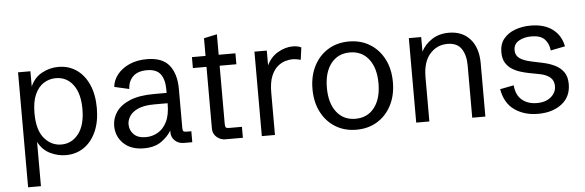

<svg xmlns="http://www.w3.org/2000/svg" viewBox="-52 -829 3636 1194"><g transform="rotate(-5 1766.0 -232.0)"><path d="M79.6 190.4V-527.3H156.7V-431.6Q179.7 -485.8 228.3 -512.5Q276.9 -539.1 331.5 -539.1Q396 -539.1 444.8 -505.4Q493.7 -471.7 521 -409.7Q548.3 -347.7 548.3 -263.2Q548.3 -178.7 520.8 -116.9Q493.2 -55.2 444.3 -21.7Q395.5 11.7 331.5 11.7Q283.2 11.7 235.4 -10.7Q187.5 -33.2 159.7 -85.9V190.4ZM309.1 -56.6Q374.5 -56.6 416.5 -110.6Q458.5 -164.6 458.5 -265.1Q458.5 -362.8 418 -416.7Q377.4 -470.7 310.1 -470.7Q269 -470.7 234.6 -449.2Q200.2 -427.7 179.7 -382.3Q159.2 -336.9 159.2 -265.1Q159.2 -159.2 203.1 -107.9Q247.1 -56.6 309.1 -56.6Z M818.4 11.7Q738.8 11.7 692.4 -32.5Q646 -76.7 646 -143.6Q646 -190.9 673.8 -231Q701.7 -271 760 -295.2Q818.4 -319.3 909.7 -319.3H988.8V-339.4Q988.8 -402.8 963.4 -436.8Q938 -470.7 878.4 -470.7Q822.3 -470.7 792 -441.7Q761.7 -412.6 759.8 -363.8L667.5 -384.8Q671.9 -427.2 700 -462.2Q728 -497.1 775.1 -518.1Q822.3 -539.1 884.3 -539.1Q980.5 -539.1 1023.7 -485.4Q1066.9 -431.6 1066.9 -335.9V-95.2Q1066.9 -79.1 1071.5 -73.7Q1076.2 -68.4 1091.3 -68.4H1121.1V0H1068.8Q1035.6 0 1013.2 -20.8Q990.7 -41.5 990.7 -73.2V-84.5Q970.7 -48.8 928.7 -18.6Q886.7 11.7 818.4 11.7ZM836.9 -56.6Q877.4 -56.6 912.1 -76.7Q946.8 -96.7 968 -139.4Q989.3 -182.1 989.3 -250.5V-254.9H906.7Q841.8 -254.9 804.4 -237.8Q767.1 -220.7 751.5 -195.6Q735.8 -170.4 735.8 -145.5Q735.8 -108.4 761.2 -82.5Q786.6 -56.6 836.9 -56.6Z M1328.1 0Q1296.9 0 1273.4 -20.8Q1250 -41.5 1250 -73.2V-459H1165V-527.3H1250V-637.7L1332 -655.3V-527.3H1436.5V-459H1332V-95.2Q1332 -79.1 1336.7 -73.7Q1341.3 -68.4 1356.4 -68.4H1437V0Z M1555.2 0V-527.3H1632.3V-434.6Q1656.7 -486.3 1702.6 -512.7Q1748.5 -539.1 1795.4 -539.1Q1809.6 -539.1 1823 -536.6Q1836.4 -534.2 1848.1 -528.3L1837.4 -451.2Q1810.5 -459.5 1784.2 -459.5Q1767.6 -459.5 1742.9 -452.9Q1718.3 -446.3 1694.1 -426.5Q1669.9 -406.7 1653.6 -367.7Q1637.2 -328.6 1637.2 -263.7V0Z M2145.5 11.7Q2071.3 11.7 2014.6 -23.2Q1958 -58.1 1926.3 -120.1Q1894.5 -182.1 1894.5 -263.7Q1894.5 -345.2 1926.3 -407.2Q1958 -469.2 2014.6 -504.2Q2071.3 -539.1 2145.5 -539.1Q2219.7 -539.1 2276.4 -504.2Q2333 -469.2 2364.7 -407.2Q2396.5 -345.2 2396.5 -263.7Q2396.5 -182.1 2364.7 -120.1Q2333 -58.1 2276.4 -23.2Q2219.7 11.7 2145.5 11.7ZM2145.5 -56.6Q2220.2 -56.6 2263.4 -112.3Q2306.6 -168 2306.6 -263.7Q2306.6 -359.9 2263.4 -415.3Q2220.2 -470.7 2145.5 -470.7Q2070.8 -470.7 2027.6 -415.3Q1984.4 -359.9 1984.4 -263.7Q1984.4 -168 2027.6 -112.3Q2070.8 -56.6 2145.5 -56.6Z M2519 0V-527.3H2596.2V-436.5Q2618.2 -479.5 2662.6 -509.3Q2707 -539.1 2769.5 -539.1Q2853.5 -539.1 2902.1 -484.1Q2950.7 -429.2 2950.7 -332V0H2868.7V-325.7Q2868.7 -390.6 2842 -430.7Q2815.4 -470.7 2754.4 -470.7Q2688.5 -470.7 2644.8 -420.7Q2601.1 -370.6 2601.1 -275.9V0Z M3279.3 11.7Q3193.8 11.7 3133.1 -30.8Q3072.3 -73.2 3057.1 -161.6L3143.1 -178.2Q3148.4 -116.2 3185.3 -85.9Q3222.2 -55.7 3277.8 -55.7Q3333 -55.7 3365.7 -83.5Q3398.4 -111.3 3398.4 -151.4Q3398.4 -185.5 3375.2 -205.6Q3352.1 -225.6 3308.1 -233.9L3244.1 -246.1Q3218.3 -251 3190.4 -259.8Q3162.6 -268.6 3138.4 -284.2Q3114.3 -299.8 3099.4 -325.2Q3084.5 -350.6 3084.5 -389.2Q3084.5 -440.9 3111.6 -473.9Q3138.7 -506.8 3183.3 -522.9Q3228 -539.1 3279.8 -539.1Q3364.3 -539.1 3416.3 -500.2Q3468.3 -461.4 3481.9 -392.1L3391.6 -374Q3386.7 -418.9 3360.8 -445.3Q3335 -471.7 3278.3 -471.7Q3232.9 -471.7 3200.2 -452.6Q3167.5 -433.6 3167.5 -395Q3167.5 -362.8 3192.1 -344.7Q3216.8 -326.7 3267.6 -315.9L3332.5 -302.2Q3373.5 -293.9 3408.2 -277.6Q3442.9 -261.2 3463.9 -232.4Q3484.9 -203.6 3484.9 -156.2Q3484.9 -77.6 3427.7 -33Q3370.6 11.7 3279.3 11.7Z"/></g></svg>

Font: Schibsted Grotesk
Style: Regular
Weight: 400
Designer: Bakken & Baeck AS, Henrik Kongsvoll
Foundry: Schibsted ASA
Version: Version 1.100; ttfautohint (v1.8.4.7-5d5b);gftools[0.9.25]